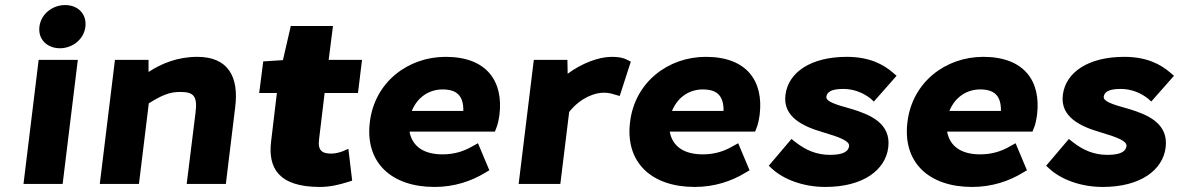

<svg xmlns="http://www.w3.org/2000/svg" viewBox="-20 -728 4667 760"><path d="M318 -622C324 -673 288 -708 238 -708C188 -708 142 -673 136 -622C130 -572 167 -537 217 -537C267 -537 312 -572 318 -622ZM228 0 288 -491H133L73 0Z M530 0 569 -319C619 -350 650 -364 692 -364C743 -364 763 -352 754 -282L719 0H874L911 -304C926 -423 884 -503 761 -503C684 -503 619 -477 568 -443V-491H435L375 0Z M1246 12C1289 12 1326 2 1355 -7L1374 -13L1359 -139L1336 -129C1323 -124 1305 -120 1292 -120C1255 -120 1237 -132 1243 -177L1265 -360H1397L1413 -491H1281L1298 -625H1131L1100 -490L1022 -485L1006 -360H1076L1053 -167C1041 -66 1080 12 1246 12Z M1700 12C1778 12 1846 -11 1900 -44L1917 -54L1872 -161L1852 -150C1815 -128 1776 -117 1732 -117C1659 -117 1612 -147 1601 -207H1939L1944 -220C1950 -233 1954 -253 1957 -274C1973 -405 1908 -503 1744 -503C1595 -503 1463 -403 1444 -245C1424 -85 1529 12 1700 12ZM1732 -374C1789 -374 1815 -348 1814 -289H1610C1634 -347 1682 -374 1732 -374Z M2198 0 2233 -285C2280 -344 2338 -361 2368 -361C2387 -361 2396 -359 2412 -354L2433 -348L2477 -484L2463 -491C2446 -500 2427 -503 2401 -503C2351 -503 2283 -478 2227 -436L2226 -491H2093L2033 0Z M2730 12C2808 12 2876 -11 2930 -44L2947 -54L2902 -161L2882 -150C2845 -128 2806 -117 2762 -117C2689 -117 2642 -147 2631 -207H2969L2974 -220C2980 -233 2984 -253 2987 -274C3003 -405 2938 -503 2774 -503C2625 -503 2493 -403 2474 -245C2454 -85 2559 12 2730 12ZM2762 -374C2819 -374 2845 -348 2844 -289H2640C2664 -347 2712 -374 2762 -374Z M3036 -60C3082 -18 3159 12 3247 12C3398 12 3485 -56 3496 -144C3508 -240 3424 -274 3353 -296C3283 -315 3249 -327 3251 -345C3253 -361 3266 -376 3318 -376C3358 -376 3395 -362 3426 -338L3439 -326L3529 -428L3515 -440C3477 -473 3422 -503 3332 -503C3190 -503 3100 -442 3089 -352C3078 -264 3161 -227 3236 -205C3304 -185 3343 -170 3341 -150C3339 -131 3322 -115 3266 -115C3213 -115 3170 -133 3128 -166L3113 -178L3023 -72Z M3828 12C3906 12 3974 -11 4028 -44L4045 -54L4000 -161L3980 -150C3943 -128 3904 -117 3860 -117C3787 -117 3740 -147 3729 -207H4067L4072 -220C4078 -233 4082 -253 4085 -274C4101 -405 4036 -503 3872 -503C3723 -503 3591 -403 3572 -245C3552 -85 3657 12 3828 12ZM3860 -374C3917 -374 3943 -348 3942 -289H3738C3762 -347 3810 -374 3860 -374Z M4134 -60C4180 -18 4257 12 4345 12C4496 12 4583 -56 4594 -144C4606 -240 4522 -274 4451 -296C4381 -315 4347 -327 4349 -345C4351 -361 4364 -376 4416 -376C4456 -376 4493 -362 4524 -338L4537 -326L4627 -428L4613 -440C4575 -473 4520 -503 4430 -503C4288 -503 4198 -442 4187 -352C4176 -264 4259 -227 4334 -205C4402 -185 4441 -170 4439 -150C4437 -131 4420 -115 4364 -115C4311 -115 4268 -133 4226 -166L4211 -178L4121 -72Z"/></svg>

Font: Falling Sky
Style: ExBdObl
Weight: 400
Designer: Paul D. Hunt
Foundry: Adobe Systems Incorporated
Version: Version 1.02